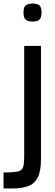

<svg xmlns="http://www.w3.org/2000/svg" viewBox="-24 -894 311 1087"><path d="M-4 173V82H25Q56 81 73.5 77.5Q91 74 99.5 64.5Q108 55 110.5 36Q113 17 113 -16V-204H208V6Q208 75 189.5 111Q171 147 135 160Q99 173 45 173ZM113 -192V-634H208V-192ZM161 -772Q146 -772 134.5 -775.5Q123 -779 116 -789.5Q109 -800 109 -823Q109 -857 124 -865.5Q139 -874 161 -874Q182 -874 196.5 -865.5Q211 -857 211 -823Q211 -800 204.5 -789.5Q198 -779 186.5 -775.5Q175 -772 161 -772Z"/></svg>

Font: Matangi SemiBold
Style: Regular
Weight: 600
Designer: Prashant Pant
Foundry: The Graphic Ant
Version: Version 3.002